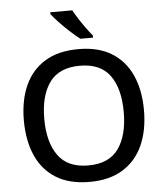

<svg xmlns="http://www.w3.org/2000/svg" viewBox="-62 -995 907 1059"><g transform="rotate(-5 392.0 -465.5)"><path d="M724 -358Q724 -247 687 -164.5Q650 -82 576 -36Q502 10 392 10Q279 10 205.5 -36Q132 -82 95.5 -165Q59 -248 59 -359Q59 -469 95.5 -551Q132 -633 206 -679Q280 -725 393 -725Q503 -725 576.5 -679.5Q650 -634 687 -551.5Q724 -469 724 -358ZM172 -358Q172 -229 225 -155Q278 -81 392 -81Q507 -81 559.5 -155Q612 -229 612 -358Q612 -487 559.5 -560Q507 -633 393 -633Q278 -633 225 -560Q172 -487 172 -358ZM378 -941Q390 -919 407.5 -891.5Q425 -864 444 -838Q463 -812 479 -793V-781H409Q385 -799 354.5 -827Q324 -855 297 -883.5Q270 -912 256 -931V-941Z"/></g></svg>

Font: Noto Sans Syriac Medium
Style: Regular
Weight: 500
Designer: Patrick Giasson and the Monotype Design Team
Foundry: Monotype Imaging Inc.
Version: Version 3.000; ttfautohint (v1.8.4.7-5d5b)